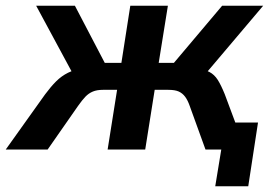

<svg xmlns="http://www.w3.org/2000/svg" viewBox="-53 -521 969 669"><path d="M697 128 718 0H676L691 -94H846L812 128ZM-33 0 104 -192Q124 -219 142.5 -237.5Q161 -256 184 -267.5Q207 -279 240 -283L210 -247L73 -501H208L312 -302H370L401 -501H532L500 -302H553L721 -501H864L649 -247L632 -284Q660 -279 677 -270Q694 -261 705.5 -243Q717 -225 730 -193L802 0H663L608 -152Q601 -172 592 -184Q583 -196 570 -202Q557 -208 533 -208H486L453 0H322L355 -208H306Q285 -208 270.5 -202Q256 -196 244.5 -184Q233 -172 219 -152L113 0Z"/></svg>

Font: Nunito Sans 7pt SemiCondensed
Style: Bold Italic
Weight: 700
Width: 4
Italic angle: -9°
Designer: Vernon Adams
Foundry: Vernon Adams
Version: Version 3.101;gftools[0.9.27]